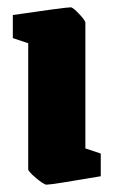

<svg xmlns="http://www.w3.org/2000/svg" viewBox="-20 -492 310 524"><path d="M57 -30V-374L15 -388V-451Q158 -472 173 -472Q179 -472 196 -454Q213 -436 213 -430V-87L255 -73V-11Q121 12 107 12Q100 12 78.5 -6Q57 -24 57 -30Z"/></svg>

Font: Grenze ExtraBold
Style: Regular
Weight: 800
Designer: Renata Polastri
Foundry: Omnibus-Type
Version: Version 1.002; ttfautohint (v1.8)